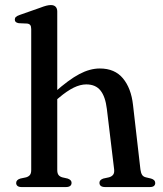

<svg xmlns="http://www.w3.org/2000/svg" viewBox="-20 -758 659 778"><path d="M212 -711.5V-69.5Q212 -56 217 -49.2Q222 -42.5 232 -39.5L254 -34.5Q270 -29 270 -17.5Q270 0 246.5 0H68Q56.5 0 51 -4.5Q45.5 -9 45.5 -16.5Q45.5 -23 49.8 -27.5Q54 -32 62.5 -34.5L86 -39.5Q96 -42.5 101.2 -49Q106.5 -55.5 106.5 -69.5V-640Q106.5 -651.5 102.5 -656.5Q98.5 -661.5 90 -662.5L56 -664Q47.5 -665.5 43.8 -669Q40 -672.5 40 -678.5Q40 -685 44.2 -689.2Q48.5 -693.5 60 -697.5L142.5 -726.5Q158 -732.5 168 -735Q178 -737.5 186 -737.5Q199 -737.5 205.5 -730.5Q212 -723.5 212 -711.5ZM197.5 -344 178 -364 200 -383Q259 -435.5 301.8 -458Q344.5 -480.5 384.5 -480.5Q445 -480.5 478.2 -440.5Q511.5 -400.5 519 -332.5L549 -71.5Q551 -57 555.8 -49.5Q560.5 -42 571 -39.5L592 -34.5Q600.5 -32 604.8 -27.5Q609 -23 609 -16.5Q609 -9 603.8 -4.5Q598.5 0 586.5 0H406.5Q383 0 383 -17.5Q383 -29 398.5 -34.5L421.5 -39.5Q432.5 -42.5 438.2 -49.8Q444 -57 442.5 -71.5L413 -316.5Q407 -366.5 387.2 -391.2Q367.5 -416 329.5 -416Q305.5 -416 278.5 -402.8Q251.5 -389.5 219.5 -362.5Z"/></svg>

Font: Fraunces 10pt
Style: Regular
Weight: 400
Version: Version 1.000;[b76b70a41]